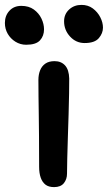

<svg xmlns="http://www.w3.org/2000/svg" viewBox="-75 -754 441 785"><path d="M146 11Q124 11 111 1Q98 -9 91.5 -27.5Q85 -46 85 -71Q85 -145 84.5 -196.5Q84 -248 83.5 -286Q83 -324 82.5 -357Q82 -390 82 -427Q82 -449 89 -466.5Q96 -484 110.5 -494Q125 -504 148 -504Q175 -504 191 -486.5Q207 -469 208 -433Q208 -412 207.5 -373Q207 -334 205.5 -287.5Q204 -241 202.5 -193.5Q201 -146 200 -107Q199 -68 199 -44Q199 -21 186 -5Q173 11 146 11ZM271 -578Q236 -578 211.5 -604.5Q187 -631 187 -667Q187 -696 207.5 -715Q228 -734 258 -734Q285 -734 304.5 -719.5Q324 -705 335 -683.5Q346 -662 346 -641Q346 -618 329 -598Q312 -578 271 -578ZM32 -571Q8 -571 -12 -583.5Q-32 -596 -43.5 -616Q-55 -636 -55 -660Q-55 -690 -36.5 -710Q-18 -730 12 -730Q43 -730 63.5 -715Q84 -700 94.5 -678Q105 -656 105 -634Q105 -607 88.5 -589Q72 -571 32 -571Z"/></svg>

Font: Shantell Sans Medium
Style: Regular
Weight: 500
Designer: Stephen Nixon, Anya Danilova, Shantell Martin
Foundry: Arrow Type
Version: Version 1.011;[c5ecc13dd]